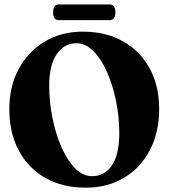

<svg xmlns="http://www.w3.org/2000/svg" viewBox="-20 -856 782 886"><path d="M362 -710Q469 -710 548.2 -665Q627.5 -620 671 -539.8Q714.5 -459.5 714.5 -354Q714.5 -245.5 671.8 -163.5Q629 -81.5 552.8 -35.8Q476.5 10 375.5 10Q268.5 10 189.5 -34.8Q110.5 -79.5 66.8 -161Q23 -242.5 23 -352.5Q23 -457.5 66.5 -538Q110 -618.5 186.5 -664.2Q263 -710 362 -710ZM530.5 -242Q530.5 -316.5 515.5 -390Q500.5 -463.5 473.8 -523.8Q447 -584 411 -620.2Q375 -656.5 333 -656.5Q276 -656.5 241.5 -605.5Q207 -554.5 207 -461.5Q207 -386 222 -311.8Q237 -237.5 263.8 -176.8Q290.5 -116 326.5 -79.5Q362.5 -43 404.5 -43Q463 -43 496.8 -93.5Q530.5 -144 530.5 -242ZM225 -799Q225 -835.5 252 -835.5H485.5Q512.5 -835.5 512.5 -799.5Q512.5 -763 485.5 -763H252Q225 -763 225 -799Z"/></svg>

Font: Fraunces 144pt S050
Style: Bold
Weight: 700
Version: Version 1.000; ttfautohint (v1.8.3)